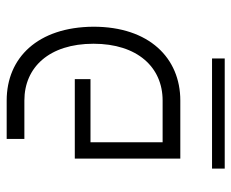

<svg xmlns="http://www.w3.org/2000/svg" viewBox="-79 -614 693 575"><g transform="rotate(90 267.5 -326.5)"><path d="M60 -260C61 -93 153 0 281 0H396V-53H281C182 -53 111 -127 111 -260C111 -391 181 -467 281 -467H406V-251H217V-204H455V-520H281C154 -520 60 -427 60 -260ZM155 -615H485V-653H155Z"/></g></svg>

Font: Grotesk 01 Extrafine
Style: Bold
Weight: 400
Designer: Frank Adebiaye, contributions by Jérémy Landes, Ariel Martín Pérez
Foundry: Velvetyne Type Foundry
Version: Version 3.000;Glyphs 3.1.2 (3150)